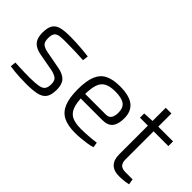

<svg xmlns="http://www.w3.org/2000/svg" viewBox="-50 -1063 1506 1506"><g transform="rotate(45 703.5 -309.5)"><path d="M240 -497Q271 -497 305.5 -495Q340 -493 374 -490Q408 -487 438 -483L432 -436Q387 -439 340 -440.5Q293 -442 248 -442Q200 -443 171.5 -439.5Q143 -436 129.5 -419.5Q116 -403 116 -365Q116 -322 135 -306.5Q154 -291 191 -284L340 -256Q396 -245 423.5 -216Q451 -187 451 -127Q451 -66 429 -37Q407 -8 362 1.5Q317 11 250 11Q221 11 172.5 9Q124 7 65 -2L70 -48Q97 -47 124 -45.5Q151 -44 179.5 -43.5Q208 -43 239 -43Q296 -44 329 -49.5Q362 -55 376 -73Q390 -91 390 -127Q390 -169 367.5 -184Q345 -199 310 -206L162 -233Q125 -241 101 -256.5Q77 -272 65.5 -298.5Q54 -325 54 -365Q54 -423 74 -451.5Q94 -480 135 -489Q176 -498 240 -497Z M782 -497Q886 -497 934.5 -459Q983 -421 984 -346Q985 -281 959 -246Q933 -211 872 -211H591V-261H858Q895 -261 908 -285Q921 -309 920 -345Q919 -397 887 -419.5Q855 -442 785 -442Q727 -442 693 -424Q659 -406 645 -363.5Q631 -321 631 -248Q631 -167 648 -122.5Q665 -78 702 -60.5Q739 -43 799 -43Q841 -43 886.5 -46.5Q932 -50 966 -55L973 -12Q952 -4 919.5 1Q887 6 852.5 9Q818 12 791 12Q709 12 659.5 -13.5Q610 -39 587 -95.5Q564 -152 564 -244Q564 -339 586.5 -394Q609 -449 657 -473Q705 -497 782 -497Z M1218 -631V-121Q1218 -84 1235.5 -67Q1253 -50 1289 -50H1368L1376 -3Q1361 1 1341.5 3.5Q1322 6 1304 7Q1286 8 1275 8Q1216 8 1185.5 -23Q1155 -54 1155 -113V-631ZM1382 -485V-433H1067V-480L1162 -485Z"/></g></svg>

Font: Exo 2 Light
Style: Regular
Weight: 300
Designer: Natanael Gama
Foundry: Natanael Gama
Version: Version 2.010